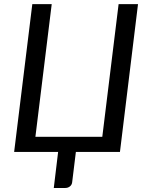

<svg xmlns="http://www.w3.org/2000/svg" viewBox="-20 -736 724 930"><path d="M648.5 -716 561 0H347.5L329.5 147Q328 159.5 318.5 167Q309 174.5 296 174.5H240.5L261.5 0H48.5L136.5 -716H230.5L151.5 -73.5H475.5L554.5 -716Z"/></svg>

Font: Lato 2
Style: Italic
Weight: 400
Italic angle: -7°
Designer: Lukasz Dziedzic with Adam Twardoch and Botio Nikoltchev
Foundry: tyPoland Lukasz Dziedzic
Version: Version 2.015; 2015-08-06; http://www.latofonts.com/